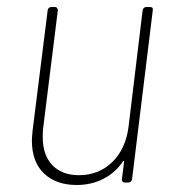

<svg xmlns="http://www.w3.org/2000/svg" viewBox="-20 -521 498 548"><path d="M398 -501H408Q418 -501 416 -491L357 -10Q355 0 346 0H337Q332 0 329.5 -3Q327 -6 328 -10L334 -58Q335 -61 333 -61.5Q331 -62 330 -59Q308 -27 274 -10Q240 7 199 7Q140 7 105.5 -26Q71 -59 71 -120Q71 -128 73 -148L116 -491Q116 -495 119 -498Q122 -501 127 -501H136Q145 -501 145 -491L103 -154Q102 -145 102 -130Q102 -78 129.5 -49.5Q157 -21 205 -21Q262 -21 300.5 -58.5Q339 -96 347 -160L387 -491Q389 -501 398 -501Z"/></svg>

Font: Barlow Semi Condensed Thin
Style: Italic
Weight: 250
Width: 4
Italic angle: -7°
Designer: Jeremy Tribby
Foundry: Tribby Type
Version: Version 1.408